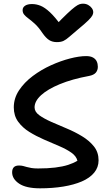

<svg xmlns="http://www.w3.org/2000/svg" viewBox="-20 -1015 601 1044"><path d="M198 9Q122 9 84 -16.5Q46 -42 46 -78Q46 -96 55 -105.5Q64 -115 83 -115Q96 -115 105.5 -112.5Q115 -110 125.5 -107Q136 -104 150.5 -101.5Q165 -99 187 -99Q240 -99 280.5 -104Q321 -109 350.5 -118.5Q380 -128 401 -141Q395 -166 368 -185Q341 -204 301 -221Q261 -238 218.5 -256.5Q176 -275 139 -298Q102 -321 78.5 -353.5Q55 -386 55 -431Q55 -481 83.5 -524Q112 -567 158 -601.5Q204 -636 257 -660Q310 -684 360.5 -697Q411 -710 448 -710Q472 -710 486 -702Q500 -694 506 -681Q512 -668 512 -652Q512 -633 501 -620Q490 -607 464 -602Q372 -585 305.5 -557.5Q239 -530 203.5 -497.5Q168 -465 168 -431Q168 -407 193.5 -388.5Q219 -370 258.5 -352.5Q298 -335 342.5 -316.5Q387 -298 426.5 -274Q466 -250 491 -218.5Q516 -187 516 -143Q516 -105 492 -76Q468 -47 425 -28.5Q382 -10 324 -0.5Q266 9 198 9ZM431 -995Q447 -995 459.5 -988Q472 -981 479.5 -970.5Q487 -960 487 -948Q487 -941 482.5 -931.5Q478 -922 460.5 -904.5Q443 -887 404 -855Q374 -830 356.5 -814.5Q339 -799 325 -792.5Q311 -786 289 -786Q265 -786 247.5 -797Q230 -808 211 -835Q189 -868 169 -886Q149 -904 134 -915Q119 -926 111 -936Q103 -946 103 -960Q103 -975 116.5 -984Q130 -993 154 -993Q178 -993 201 -983.5Q224 -974 251.5 -948.5Q279 -923 316 -872H277Q319 -916 345.5 -941Q372 -966 387.5 -977.5Q403 -989 412.5 -992Q422 -995 431 -995Z"/></svg>

Font: Shantell Sans Medium
Style: Regular
Weight: 500
Designer: Stephen Nixon, Anya Danilova, Shantell Martin
Foundry: Arrow Type
Version: Version 1.011;[c5ecc13dd]